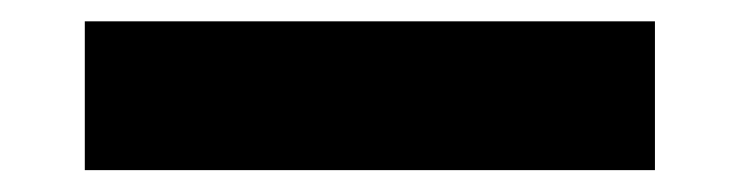

<svg xmlns="http://www.w3.org/2000/svg" viewBox="-20 -20 694 180"><path d="M59.5 0V139.5H594V0Z"/></svg>

Font: MCL Standard Bold
Style: Regular
Weight: 700
Designer: Květoslav Bartoš
Foundry: Florian Karsten
Version: Version 1.001;Glyphs 3.2.3 (3260)